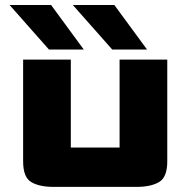

<svg xmlns="http://www.w3.org/2000/svg" viewBox="-20 -744 761 767"><path d="M72.4 -99.4V-505.8H262.9V-154.7Q262.9 -154.7 262.9 -154.7Q262.9 -154.7 262.9 -154.7H457.7Q457.7 -154.7 457.7 -154.7Q457.7 -154.7 457.7 -154.7V-505.8H648.2V-99.4Q648.2 -35.9 615.4 -16.7Q582.7 2.6 525.2 2.6H194.4Q136.9 2.6 104.6 -16.7Q72.4 -35.9 72.4 -99.4ZM567.4 -546.1H428.3L271 -724H436.8ZM314.7 -546.1H175.6L18.3 -724H184.1Z"/></svg>

Font: Science Gothic
Style: Regular
Weight: 400
Designer: Thomas Phinney, Vassil Kateliev, Brandon Buerkle
Foundry: Font Detective LLC
Version: Version 1.018